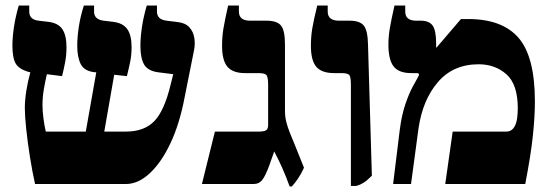

<svg xmlns="http://www.w3.org/2000/svg" viewBox="-20 -667 1989 696"><path d="M107 0Q97 -45 88.5 -98.5Q80 -152 75 -199.5Q70 -247 70 -275Q70 -304 75.5 -338.5Q81 -373 90 -405L85 -406Q49 -416 37 -436.5Q25 -457 25 -502Q25 -531 30.5 -568.5Q36 -606 48 -647H86V-625Q86 -596 120 -592L154 -588Q190 -584 205.5 -562Q221 -540 221 -496Q221 -468 216.5 -443.5Q212 -419 205 -391L150 -398Q144 -373 139 -344Q134 -315 134 -286Q134 -264 137.5 -237.5Q141 -211 146 -190H291L329 -405H324Q286 -409 273 -434Q260 -459 260 -501Q260 -531 265.5 -568.5Q271 -606 284 -647H321V-625Q321 -596 356 -592L389 -588Q425 -584 441 -562Q457 -540 457 -496Q457 -468 452 -443.5Q447 -419 440 -391L394 -396L358 -190H436Q503 -190 539.5 -228Q576 -266 599 -362L608 -398L553 -405Q516 -410 502.5 -433Q489 -456 489 -501Q489 -531 494.5 -568.5Q500 -606 512 -647H549V-625Q549 -596 584 -592L624 -587Q652 -584 666.5 -568Q681 -552 684.5 -529Q688 -506 683 -483L649 -313Q631 -218 598 -148Q565 -78 523 -39Q481 0 437 0Z M1030 9Q1017 -27 1003 -58.5Q989 -90 974 -118L956 -67Q942 -29 930.5 -14.5Q919 0 900 0H712L759 -190H918Q939 -190 945.5 -195.5Q952 -201 952 -213V-359Q952 -386 946.5 -394Q941 -402 917 -402H868Q824 -402 804.5 -425Q785 -448 785 -501Q785 -534 790 -564Q795 -594 807 -647H846V-625Q846 -592 887 -592H946Q984 -592 998.5 -574.5Q1013 -557 1013 -506V-266Q1013 -251 1015 -238.5Q1017 -226 1023 -207Q1029 -188 1043 -156L1082 -59Q1071 -35 1059.5 -18.5Q1048 -2 1038 9Z M1252 7V-359Q1252 -386 1247 -394Q1242 -402 1217 -402H1191Q1146 -402 1126.5 -425Q1107 -448 1107 -501Q1107 -534 1112 -564Q1117 -594 1130 -647H1168V-625Q1168 -592 1209 -592H1248Q1284 -592 1298.5 -574.5Q1313 -557 1314 -506L1328 -30Q1311 -13 1298.5 -5Q1286 3 1272 7Z M1405 0 1429 -195Q1436 -250 1449.5 -289.5Q1463 -329 1476.5 -353.5Q1490 -378 1495 -387Q1499 -394 1499 -397Q1499 -402 1489 -402H1471Q1426 -402 1407 -426Q1388 -450 1388 -506Q1388 -534 1393 -564Q1398 -594 1410 -647H1449V-625Q1449 -592 1489 -592H1505Q1536 -592 1548.5 -574Q1561 -556 1561 -509V-495L1562 -494L1651 -598H1677Q1801 -598 1860 -529.5Q1919 -461 1919 -299Q1919 -244 1911.5 -173.5Q1904 -103 1884 0H1594L1621 -190H1815Q1835 -190 1845 -208Q1852 -220 1854.5 -238Q1857 -256 1857 -274Q1857 -361 1816 -397.5Q1775 -434 1715 -434Q1623 -434 1567.5 -369.5Q1512 -305 1497 -201L1470 0Z"/></svg>

Font: Noto Serif Hebrew SemiCondensed Black
Style: Regular
Weight: 900
Width: 4
Designer: Monotype Design Team
Foundry: Monotype Imaging Inc.
Version: Version 2.004; ttfautohint (v1.8.4.7-5d5b)